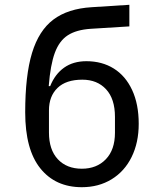

<svg xmlns="http://www.w3.org/2000/svg" viewBox="-20 -768 680 800"><path d="M85 -300Q85 -454 113.5 -547.5Q142 -641 202.5 -686.5Q263 -732 362 -738L519 -748V-658L358 -648Q298 -644 262.5 -621Q227 -598 208.5 -548Q190 -498 183 -409H189Q209 -459 247 -486Q285 -513 340 -513Q405 -513 454 -482.5Q503 -452 530.5 -393Q558 -334 558 -252Q558 -174 528.5 -114Q499 -54 445 -21Q391 12 321 12Q211 12 148 -66.5Q85 -145 85 -300ZM321 -65Q383 -65 421 -104.5Q459 -144 459 -215V-281Q459 -356 422 -396Q385 -436 323 -436Q255 -436 219.5 -401.5Q184 -367 184 -308V-216Q184 -144 221 -104.5Q258 -65 321 -65Z"/></svg>

Font: Writer
Style: Regular
Weight: 400
Monospace: yes
Designer: Mike Abbink, Paul van der Laan, Pieter van Rosmalen
Foundry: Bold Monday
Version: Version 2.001 2020